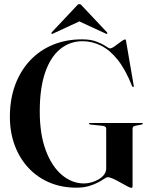

<svg xmlns="http://www.w3.org/2000/svg" viewBox="-20 -901 732 932"><path d="M623.5 -1.5Q623.5 6.5 622.2 8.8Q621 11 618 11Q612.5 11 597.8 3.2Q583 -4.5 564.8 -15Q546.5 -25.5 529.5 -33.2Q512.5 -41 502.5 -41Q497.5 -41 486 -33.2Q474.5 -25.5 456 -15.5Q437.5 -5.5 411.5 2.2Q385.5 10 351 10Q279 10 220 -15Q161 -40 118 -86.2Q75 -132.5 51.5 -195.5Q28 -258.5 28 -334Q28 -418.5 53.2 -487.5Q78.5 -556.5 125 -606.5Q171.5 -656.5 235.8 -683.2Q300 -710 378 -710Q420 -710 448.5 -699Q477 -688 493 -677Q509 -666 514 -666Q522.5 -666 537.5 -677Q552.5 -688 567 -698.8Q581.5 -709.5 587.5 -709.5Q589 -709.5 590.2 -708.2Q591.5 -707 592 -701L629 -486Q629.5 -483 629.2 -481.2Q629 -479.5 627.5 -478.5Q626.5 -478 625 -478.8Q623.5 -479.5 621.5 -482Q590.5 -561 552.5 -609.2Q514.5 -657.5 471 -679.2Q427.5 -701 380.5 -701Q319.5 -701 272.5 -663Q225.5 -625 199.2 -549.2Q173 -473.5 173 -360Q173 -250 202 -171.8Q231 -93.5 280.2 -52Q329.5 -10.5 388 -10.5Q404.5 -10.5 423 -15.5Q441.5 -20.5 458 -30Q474.5 -39.5 485 -53Q495.5 -66.5 495.5 -83V-276.5Q495.5 -282.5 490.8 -286Q486 -289.5 476 -290.5L418 -296.5Q414.5 -297.5 413 -298.5Q411.5 -299.5 411.5 -301Q411.5 -302 412.8 -303Q414 -304 416.5 -304H668.5Q671 -304 672.2 -303Q673.5 -302 673.5 -301Q673.5 -299.5 672 -298.5Q670.5 -297.5 667.5 -296.5L637 -290.5Q630 -289 626.8 -285.8Q623.5 -282.5 623.5 -276.5ZM394 -810.5H336L492 -738.5Q497.5 -735 499.5 -737Q501 -738 501 -740Q501 -742 499 -744.5L379.5 -871.5Q375.5 -876.5 372.5 -878.8Q369.5 -881 365 -881Q361 -881 358 -878.8Q355 -876.5 351 -871.5L231.5 -744.5Q229.5 -742 229.8 -740Q230 -738 230.5 -737Q233 -735 238.5 -738.5Z"/></svg>

Font: Fraunces 120pt SemiBold
Style: Regular
Weight: 600
Version: Version 1.000;[b76b70a41]